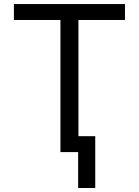

<svg xmlns="http://www.w3.org/2000/svg" viewBox="-20 -747 682 943"><path d="M48.3 -648.9V-727.1H593.8V-648.9H365.2V0H276.9V-648.9ZM447.8 -78.1V176.3H363.8V-78.1Z"/></svg>

Font: Sahel VF Regular
Style: Regular
Weight: 400
Foundry: Saber Rastikerdar (saber.rastikerdar@gmail.com)
Version: Version 3.4.0